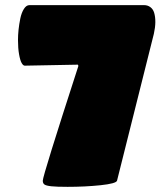

<svg xmlns="http://www.w3.org/2000/svg" viewBox="-20 -725 623 745"><path d="M146 -23.9Q146 -43 284.2 -469.2L282.2 -474.1L76.2 -470.2Q69.8 -470.2 64 -480.5Q58.1 -490.7 54 -514.2Q49.8 -537.6 49.8 -569.8Q49.8 -588.9 52 -609.9Q54.2 -630.9 58.8 -653.3Q63.5 -675.8 72.8 -690.4Q82 -705.1 94.2 -705.1H539.1Q552.7 -705.1 563.2 -697.5Q573.7 -689.9 578.1 -675.8Q587.9 -642.6 577.1 -594.2L434.1 -23.9Q430.7 -12.7 370.1 -6.3Q309.6 0 242.2 0Q199.2 0 179.2 -2.2Q159.2 -4.4 152.6 -9Q146 -13.7 146 -23.9Z"/></svg>

Font: GGS TheRock Black
Style: Regular
Weight: 900
Designer: Rodrigo Fuenzalida (2012); Goodgame Studios (2014)
Foundry: Rodrigo Fuenzalida,2012;  GGS,2014
Version: Version 1.002 | FøM Mod